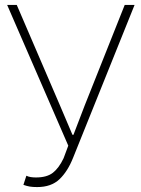

<svg xmlns="http://www.w3.org/2000/svg" viewBox="-20 -746 572 779"><path d="M131 13Q113 13 101 11Q89 9 75 4L87 -33Q95 -29 105 -27.5Q115 -26 126 -26Q170 -26 194.5 -45Q219 -64 238 -104L257 -155L9 -726H48L223 -319L274 -199H278L324 -319L486 -726H526L277 -107Q255 -51 221.5 -19Q188 13 131 13Z"/></svg>

Font: Noto Sans KR Thin
Style: Regular
Weight: 100
Designer: Ryoko NISHIZUKA 西塚涼子 (kana, bopomofo & ideographs); Paul D. Hunt (Latin, Greek & Cyrillic); Sandoll Communications 산돌커뮤니
Foundry: Adobe
Version: Version 2.004-H2;hotconv 1.0.118;makeotfexe 2.5.65603